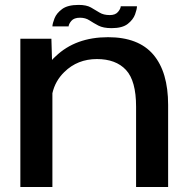

<svg xmlns="http://www.w3.org/2000/svg" viewBox="-20 -744 762 764"><path d="M61 0V-590H184.5L187 -505.5Q193.5 -513 201.5 -520Q281 -596 410 -596Q531 -596 590 -526.8Q649 -457.5 649 -326.5V0H521.5V-319.5Q521.5 -422.5 481.2 -465.8Q441 -509 365.5 -509Q288.5 -509 236 -457.5Q199.5 -422 188.5 -373V0ZM424 -632Q391 -632 371.5 -642.2Q352 -652.5 336 -663Q320 -673.5 298.5 -673.5Q274.5 -673.5 264 -661Q253.5 -648.5 253 -639H188.5Q189 -651 197 -671.2Q205 -691.5 227.2 -708Q249.5 -724.5 293 -724.5Q324 -724.5 342 -714.2Q360 -704 376 -694Q392 -684 417 -684Q439 -684 449.5 -696.5Q460 -709 460.5 -719H525Q525 -707.5 517.5 -686.8Q510 -666 488.5 -649Q467 -632 424 -632Z"/></svg>

Font: Anybody ExtraExpanded Medium
Style: Regular
Weight: 500
Width: 8
Designer: Tyler Finck
Foundry: Etcetera Type Company
Version: Version 1.010; ttfautohint (v1.8.3) -l 8 -r 50 -G 200 -x 14 